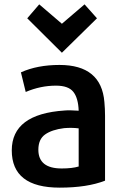

<svg xmlns="http://www.w3.org/2000/svg" viewBox="-20 -845 567 881"><path d="M462 -16Q380 16 254 16Q34 16 34 -155Q34 -322 277 -338Q298 -340 341 -337Q339 -395 316.5 -423.5Q294 -452 237 -452Q166 -452 98 -423L76 -513Q151 -547 253 -547Q445 -547 459 -377Q462 -345 462 -314ZM341 -81V-256Q309 -260 274 -257Q218 -250 187 -228Q156 -206 156 -158Q156 -72 263 -72Q311 -72 341 -81ZM160 -825 264 -736 368 -825 425 -761 264 -603 105 -761Z"/></svg>

Font: Repo
Style: DemiBold
Weight: 600
Designer: Stefan Peev
Foundry: Context Ltd
Version: Version 001.000